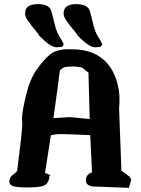

<svg xmlns="http://www.w3.org/2000/svg" viewBox="-20 -906 677 925"><path d="M348.1 -886.3Q403.8 -885.4 412.6 -852.8Q423.3 -815 426.8 -798.5Q436.5 -754.6 451.2 -731.6Q465.8 -708.5 468.8 -699.8L471.7 -697.2V-692.9Q471.7 -684.6 462.9 -680.3L447.8 -679L441.9 -678.1H439Q408.7 -678.1 355.5 -733.3L352.1 -735.9V-738.1Q352.1 -740.7 337.9 -757.6Q286.6 -817.2 286.6 -837.2V-837.6V-842.4Q286.6 -886.3 348.1 -886.3ZM162.6 -886.3Q218.3 -885.4 227.1 -852.8Q237.8 -815 241.2 -798.5Q251 -754.6 265.6 -731.6Q280.3 -708.5 283.2 -699.8L286.1 -697.2V-692.9Q286.1 -684.6 277.3 -680.3L262.2 -679L256.3 -678.1H253.4Q223.1 -678.1 169.9 -733.3L166.5 -735.9V-738.1Q166.5 -740.7 152.3 -757.6Q101.1 -817.2 101.1 -837.2V-837.6V-842.4Q101.1 -886.3 162.6 -886.3ZM393.6 -37.6Q393.6 -65.4 423.3 -75.7Q418.5 -165.5 414.6 -254.9Q384.8 -255.9 322.8 -258.8Q300.3 -259.8 284.2 -259.8Q278.8 -259.8 274.4 -259.8Q253.9 -259.8 246.1 -258.3Q231.4 -255.4 225.1 -254.4Q211.4 -163.1 196.8 -71.8Q198.7 -71.3 202.6 -70.8L222.7 -62.5L216.3 -54.2L217.8 -51.3L212.4 -31.7Q202.1 -11.7 176.5 -7.3Q150.9 -2.9 110.4 -2.9Q69.8 -2.9 47.4 -8.1Q24.9 -13.2 24.9 -32.5Q24.9 -51.8 43.9 -65.4Q63 -79.1 63 -85L81.5 -238.3Q85.9 -281.7 87.4 -308.6L85.9 -333Q85.9 -365.2 104.5 -443.8Q123 -522.5 156.2 -569.8Q189.5 -617.2 220.2 -643.1Q251 -668.9 310.1 -668.9Q324.7 -668.9 347.2 -668Q498.5 -658.2 543 -513.7Q555.7 -469.2 555.7 -432.9Q555.7 -396.5 553.7 -384.8L564.9 -84L604.5 -54.7L612.3 -40L601.1 -1L422.9 -7.8Q395.5 -13.7 393.6 -35.2ZM337.9 -585.9Q296.9 -585 290 -582Q282.2 -578.6 275.9 -573Q269.5 -567.4 268.6 -567.4Q253.9 -451.7 237.3 -336.9L317.9 -341.8Q365.2 -336.9 412.1 -332.5Q408.7 -444.3 406.2 -556.2L374.5 -581.1Z"/></svg>

Font: Drukaatie burti
Style: Bold
Weight: 700
Version: Version 0.14